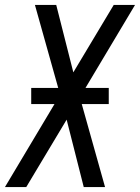

<svg xmlns="http://www.w3.org/2000/svg" viewBox="-28 -755 565 775"><path d="M-8 0 192 -335H98V-400H207L113 -735H199L268 -463L431 -735H517L317 -400H411V-335H302L396 0H310L241 -272L78 0Z"/></svg>

Font: Iosevka Custom
Style: Italic
Weight: 400
Italic angle: -9°
Monospace: yes
Designer: Belleve Invis
Foundry: Belleve Invis
Version: Version 30.3.3; ttfautohint (v1.8.3)